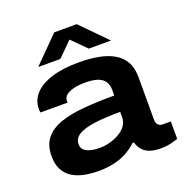

<svg xmlns="http://www.w3.org/2000/svg" viewBox="-131 -842 930 971"><g transform="rotate(-20 333.5 -356.0)"><path d="M237 12Q200 12 164.5 5.5Q129 -1 100.5 -17.5Q72 -34 55 -64Q38 -94 38 -140Q38 -199 67.5 -235Q97 -271 151 -289.5Q205 -308 278.5 -314Q352 -320 441 -320V-350Q441 -377 429 -395.5Q417 -414 391.5 -423Q366 -432 324 -432Q287 -432 261 -425Q235 -418 221 -406.5Q207 -395 207 -378V-367H61Q60 -371 59.5 -375.5Q59 -380 59 -385Q59 -432 90.5 -466.5Q122 -501 182.5 -520Q243 -539 329 -539Q413 -539 470.5 -521Q528 -503 558 -465Q588 -427 588 -366V-136Q588 -118 597 -108.5Q606 -99 622 -99H665V-5Q653 -1 628.5 5.5Q604 12 573 12Q535 12 510.5 2.5Q486 -7 472.5 -24.5Q459 -42 453 -63H446Q423 -41 392 -23.5Q361 -6 322 3Q283 12 237 12ZM281 -96Q309 -96 337 -103.5Q365 -111 388.5 -124.5Q412 -138 426.5 -158Q441 -178 441 -203V-232Q359 -232 302.5 -224.5Q246 -217 216.5 -199Q187 -181 187 -150Q187 -130 199.5 -118.5Q212 -107 233.5 -101.5Q255 -96 281 -96ZM129 -587 265 -724H386L521 -587H401L294 -694L355 -693L248 -587Z"/></g></svg>

Font: Archivo SemiExpanded
Style: Bold
Weight: 700
Width: 6
Designer: Hector Gatti
Foundry: Omnibus-Type
Version: Version 2.001